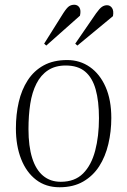

<svg xmlns="http://www.w3.org/2000/svg" viewBox="-20 -775 536 809"><path d="M231 14Q173 14 132 -17.5Q91 -49 69 -105Q47 -161 47 -234Q47 -293 59 -345Q71 -397 97 -437Q123 -477 164 -499.5Q205 -522 263 -522Q317 -522 359 -492.5Q401 -463 425 -408.5Q449 -354 449 -278Q449 -221 436.5 -168Q424 -115 398 -74.5Q372 -34 330.5 -10Q289 14 231 14ZM236 -9Q295 -9 330 -44Q365 -79 381 -140Q397 -201 397 -277Q397 -349 383 -398.5Q369 -448 338.5 -473.5Q308 -499 257 -499Q213 -499 182.5 -479Q152 -459 133.5 -422.5Q115 -386 107.5 -337.5Q100 -289 100 -231Q100 -159 115.5 -109.5Q131 -60 161.5 -34.5Q192 -9 236 -9ZM385 -719Q400 -740 410 -746.5Q420 -753 431 -753Q444 -753 452 -741.5Q460 -730 456 -707L306 -583L297 -591ZM247 -720Q262 -743 271.5 -749Q281 -755 293 -755Q307 -755 314.5 -743.5Q322 -732 317 -709L175 -583L166 -591Z"/></svg>

Font: Literata 60pt ExtraLight
Style: Italic
Weight: 250
Italic angle: -2°
Designer: Latin by Veronika Burian and Jose Scaglione. Greek by Irene Vlachou. Cyrillic by Vera Evstafieva
Foundry: TypeTogether
Version: Version 3.103;gftools[0.9.29]